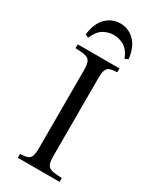

<svg xmlns="http://www.w3.org/2000/svg" viewBox="-220 -933 814 996"><g transform="rotate(30 187.5 -435.0)"><path d="M75 0V-23Q102 -24 117.5 -29Q133 -34 139 -50Q145 -66 145 -100V-565Q145 -600 137.5 -615.5Q130 -631 110 -636Q90 -641 50 -642V-665H300V-642Q273 -641 258 -636Q243 -631 236.5 -615.5Q230 -600 230 -565V-100Q230 -66 237.5 -50Q245 -34 265.5 -29Q286 -24 325 -23V0ZM298 -721Q279 -768 250 -784.5Q221 -801 189 -801Q157 -801 128 -784.5Q99 -768 79 -721L60 -730Q68 -800 104 -835Q140 -870 189 -870Q237 -870 273 -835Q309 -800 317 -730Z"/></g></svg>

Font: Bona Nova
Style: Regular
Weight: 400
Designer: Mateusz Machalski
Foundry: Capitalics
Version: Version 4.001; ttfautohint (v1.8.3)